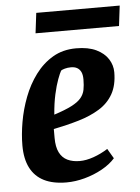

<svg xmlns="http://www.w3.org/2000/svg" viewBox="-50 -706 553 756"><g transform="rotate(-5 226.0 -328.0)"><path d="M182.9 9.8Q129.7 9.8 94.1 -8Q58.4 -25.9 40.2 -61.4Q21.9 -97 21.9 -150.1Q21.9 -193.4 30.4 -242.6Q38.9 -291.8 57.2 -339.8Q75.5 -387.8 104.6 -426.9Q133.6 -466 173.5 -489.5Q213.3 -513 266.1 -513Q313.7 -513 345.1 -497.9Q376.5 -482.8 392 -458.4Q407.5 -434.1 407.5 -406.2Q407.5 -355.1 387.9 -320.3Q368.2 -285.6 332.6 -263.9Q297 -242.1 250.8 -228.5Q204.6 -214.8 150.8 -204V-169Q150.8 -133.1 161.8 -111.2Q172.8 -89.3 193.4 -79.4Q214 -69.6 241.8 -69.6Q267.2 -69.6 296.7 -79.9Q326.2 -90.3 353.5 -107.6L376.3 -68.8Q356.3 -46 324 -28.1Q291.6 -10.2 254.7 -0.2Q217.7 9.8 182.9 9.8ZM157.7 -260.3Q201.4 -274.3 227.2 -287.6Q252.9 -300.8 265 -315.4Q277.1 -329.9 280.6 -347.7Q284.1 -365.5 284.1 -388.3Q284.1 -407.2 278.6 -418.4Q273 -429.5 263.3 -434.9Q253.6 -440.3 239.1 -440.3Q225.8 -440.3 214.8 -437.2Q203.8 -434.1 199.6 -430.8Q194.4 -421.9 185.5 -398.4Q176.7 -375 168.9 -339.9Q161.1 -304.8 157.7 -260.3ZM112 -585.8 121.8 -665.7H451.6L441.9 -585.8Z"/></g></svg>

Font: Faustina Light
Style: Italic
Weight: 300
Italic angle: -8°
Designer: Alfonso Garcia
Foundry: http://www.omnibus-type.com
Version: Version 1.200